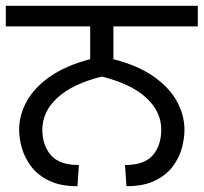

<svg xmlns="http://www.w3.org/2000/svg" viewBox="-27 -642 702 662"><path d="M240 0Q181 0 142 -19Q103 -38 80.5 -68Q58 -98 48.5 -131.5Q39 -165 39 -194Q39 -245 65 -292.5Q91 -340 145.5 -378Q200 -416 284 -438V-551H-7V-622H655V-551H364V-438Q449 -416 503 -378Q557 -340 583 -292.5Q609 -245 609 -194Q609 -165 600 -131.5Q591 -98 568.5 -68Q546 -38 507 -19Q468 0 409 0L404 -73Q471 -73 500 -107Q529 -141 529 -195Q529 -257 477 -305Q425 -353 324 -378Q223 -353 171 -305Q119 -257 119 -195Q119 -141 148.5 -107Q178 -73 245 -73Z"/></svg>

Font: ugurmukhi25
Style: Book
Weight: 400
Designer: Jelle Bosma - Monotype Design Team
Foundry: Monotype Imaging Inc.
Version: Version 2.003